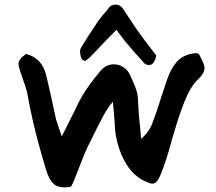

<svg xmlns="http://www.w3.org/2000/svg" viewBox="-20 -882 934 830"><path d="M625 -601Q608 -601 601 -612Q567 -649 540.5 -680Q514 -711 496 -736Q485 -750 485 -753Q484 -756 380 -646Q365 -630 350 -619Q334 -619 330 -634.5Q326 -650 326 -662Q326 -669 331 -677Q344 -699 360.5 -724.5Q377 -750 396 -778Q402 -788 410 -798.5Q418 -809 426 -819Q443 -836 450 -848Q461 -862 480 -862Q497 -862 509 -848L541 -800Q552 -784 559.5 -772Q567 -760 573 -752Q592 -726 609 -703Q626 -680 641 -661Q643 -659 644.5 -656.5Q646 -654 649 -651Q655 -645 655 -639Q646 -601 625 -601ZM257 -72Q227 -72 209 -90Q191 -108 179 -148Q164 -198 148.5 -254.5Q133 -311 120.5 -366.5Q108 -422 100 -468Q97 -487 89 -511Q85 -522 82.5 -529.5Q80 -537 79 -540L69 -569Q60 -595 60 -607Q60 -626 93 -649Q163 -630 180 -555Q184 -539 189.5 -515Q195 -491 202 -459L223 -363Q223 -363 226 -355Q229 -347 234 -330L247 -292L302 -402Q318 -437 333.5 -464Q349 -491 368.5 -517.5Q388 -544 414 -575Q438 -604 473 -604Q495 -604 514.5 -591Q534 -578 544 -554Q546 -550 548 -544.5Q550 -539 554 -532Q566 -505 571 -487.5Q576 -470 577 -443Q578 -423 579.5 -397.5Q581 -372 585 -340L590 -282Q611 -300 623 -318.5Q635 -337 642 -359Q649 -378 657 -400.5Q665 -423 673 -450L703 -540Q719 -586 743.5 -614Q768 -642 810 -650Q814 -651 818.5 -651.5Q823 -652 828 -652Q836 -652 839 -649Q843 -645 853 -622Q864 -602 864 -588Q864 -567 842 -545Q820 -524 805.5 -500.5Q791 -477 779 -446.5Q767 -416 752 -373Q748 -360 740.5 -336Q733 -312 723 -278Q710 -229 698.5 -193.5Q687 -158 678 -136Q673 -123 668 -113.5Q663 -104 659 -99Q650 -88 638 -88Q626 -88 594 -105Q560 -124 535.5 -158.5Q511 -193 496 -237Q481 -281 477 -326L476 -348Q474 -375 472 -398.5Q470 -422 468 -442Q447 -418 430.5 -388Q414 -358 392 -314L369 -267Q353 -239 324 -163Q297 -91 287 -75Q271 -72 257 -72Z"/></svg>

Font: Mansalva
Style: Regular
Weight: 400
Designer: Carolina Short
Foundry: Carolina Short
Version: Version 2.112; ttfautohint (v1.8.4.7-5d5b)